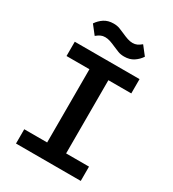

<svg xmlns="http://www.w3.org/2000/svg" viewBox="-214 -1024 1028 1140"><g transform="rotate(30 300.0 -453.5)"><path d="M78 0V-98H235V-600H78V-698H522V-600H365V-98H522V0ZM375 -768Q351 -768 333 -775Q315 -782 297 -790Q275 -800 257 -806Q239 -812 222 -812Q205 -812 192 -806Q179 -800 163 -787L117 -846Q134 -872 160.5 -889.5Q187 -907 225 -907Q249 -907 267 -900Q285 -893 303 -885Q325 -875 343 -869Q361 -863 378 -863Q395 -863 408 -869Q421 -875 437 -888L483 -829Q466 -803 439.5 -785.5Q413 -768 375 -768Z"/></g></svg>

Font: IBM Plex Mono SemiBold
Style: Regular
Weight: 600
Monospace: yes
Designer: Mike Abbink, Paul van der Laan, Pieter van Rosmalen
Foundry: Bold Monday
Version: Version 2.3